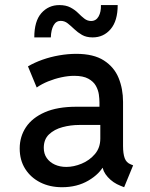

<svg xmlns="http://www.w3.org/2000/svg" viewBox="-20 -744 602 771"><path d="M229 7.8Q180.2 7.8 141.8 -11.5Q103.5 -30.8 81.3 -65.7Q59.1 -100.6 59.1 -147.9Q59.1 -195.3 84.2 -233.2Q109.4 -271 159.9 -293.2Q210.4 -315.4 287.1 -315.4H398.4V-242.2H298.3Q263.7 -242.2 231 -233.4Q198.2 -224.6 177 -204.6Q155.8 -184.6 155.8 -150.4Q155.8 -126.5 167.7 -109.4Q179.7 -92.3 200.2 -83Q220.7 -73.7 246.1 -73.7Q276.4 -73.7 308.1 -86.9Q339.8 -100.1 361.3 -125.5Q382.8 -150.9 382.8 -187.5V-243.7L379.4 -272V-333Q379.4 -346.2 377 -364.3Q374.5 -382.3 365 -399.4Q355.5 -416.5 334.7 -428Q314 -439.5 277.8 -439.5Q253.9 -439.5 226.6 -433.6Q199.2 -427.7 173.3 -417.2Q147.5 -406.7 127.4 -392.6L92.3 -477.5Q118.2 -492.7 150.4 -504.2Q182.6 -515.6 217.8 -521.7Q252.9 -527.8 286.1 -527.8Q356 -527.8 397.2 -501.2Q438.5 -474.6 456.3 -430.9Q474.1 -387.2 474.1 -335V-158.2Q474.1 -127 480.7 -108.9Q487.3 -90.8 504.9 -84L514.6 -80.1L478.5 7.8L463.9 2Q433.6 -9.8 412.8 -33Q392.1 -56.2 391.1 -79.6L412.1 -69.8H372.1L398.9 -83Q380.9 -45.9 335.2 -19Q289.6 7.8 229 7.8ZM117.7 -593.8Q117.7 -659.2 146.2 -691.4Q174.8 -723.6 218.3 -723.6Q244.6 -723.6 262.7 -714.1Q280.8 -704.6 293.7 -691.7Q306.6 -678.7 318.8 -669.2Q331.1 -659.7 345.7 -659.7Q365.7 -659.7 376 -678Q386.2 -696.3 385.3 -723.6H452.6Q452.6 -660.2 424.3 -627Q396 -593.8 352.1 -593.8Q326.7 -593.8 309.3 -603.8Q292 -613.8 278.3 -627Q264.6 -640.1 252 -650.1Q239.3 -660.2 223.6 -660.2Q205.1 -660.2 195.1 -642.1Q185.1 -624 184.1 -593.8Z"/></svg>

Font: Reddit Mono Medium
Style: Regular
Weight: 500
Monospace: yes
Designer: Stephen Hutchings
Foundry: Reddit
Version: Version 1.014